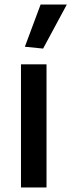

<svg xmlns="http://www.w3.org/2000/svg" viewBox="-20 -822 313 842"><path d="M89 -617 158 -802H273L169 -609ZM72 -540H184V0H72Z"/></svg>

Font: Encode Sans Normal
Style: Medium
Weight: 500
Designer: Pablo Impallari, Andres Torresi
Foundry: Pablo Impallari, Andres Torresi
Version: Version 1.000; ttfautohint (v1.00) -l 8 -r 50 -G 200 -x 14 -